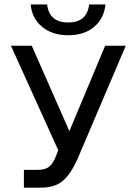

<svg xmlns="http://www.w3.org/2000/svg" viewBox="-20 -860 626 880"><path d="M463.5 -839.5Q457 -776 411.8 -737.2Q366.5 -698.5 293 -698.5Q219 -698.5 172.8 -737.2Q126.5 -776 120.5 -839.5H196Q205.5 -757 293 -757Q378.5 -757 388.5 -839.5ZM89.5 -81.5H152Q185.5 -81.5 204 -95Q222.5 -108.5 236 -143.5L247 -171.5L30 -650.5H125.5L298 -259L462 -650.5H556.5L336 -133Q304 -61.5 267.5 -30.8Q231 0 168.5 0H89.5Z"/></svg>

Font: Overused Grotesk
Style: Regular
Weight: 450
Version: Version 0.004